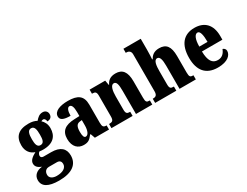

<svg xmlns="http://www.w3.org/2000/svg" viewBox="-100 -1426 2994 2325"><g transform="rotate(-30 1397.0 -263.0)"><path d="M211 234C396 234 484 160 484 40C484 -58 423 -113 297 -113H191C171 -113 153 -122 153 -144C153 -165 168 -186 180 -192C191 -189 219 -188 231 -188C373 -188 436 -262 436 -370C436 -429 411 -469 382 -496C389 -499 398 -505 411 -505C423 -505 443 -493 443 -459C495 -459 512 -489 512 -523C512 -555 489 -584 448 -584C401 -584 374 -557 345 -524C311 -542 279 -550 231 -550C88 -550 25 -484 25 -365C25 -279 72 -228 132 -209C75 -178 36 -147 36 -102C36 -53 76 -30 113 -16C36 -9 -13 35 -13 101C-13 188 61 234 211 234ZM229 -251C182 -251 173 -300 173 -364C173 -431 182 -486 230 -486C279 -486 286 -433 286 -365C286 -299 279 -251 229 -251ZM214 170C162 170 117 148 117 100C117 44 157 27 182 27H296C336 27 353 50 353 81C353 137 300 170 214 170Z M685 10C748 10 772 -9 812 -62H821L843 0H1041V-58H1037C997 -58 985 -74 985 -128V-381C985 -506 917 -550 781 -550C673 -550 582 -519 582 -446C582 -397 627 -377 721 -377C721 -447 739 -485 766 -485C797 -485 812 -449 812 -374V-321L740 -318C610 -313 545 -264 545 -154C545 -42 608 10 685 10ZM755 -66C731 -66 721 -96 721 -151C721 -221 737 -256 786 -261L813 -264V-191C813 -116 790 -66 755 -66Z M1075 0H1371V-58H1368C1329 -58 1312 -67 1312 -122V-305C1312 -384 1326 -457 1370 -457C1409 -457 1418 -408 1418 -323V0H1646V-58H1642C1602 -58 1590 -67 1590 -128V-358C1590 -493 1541 -550 1447 -550C1369 -550 1335 -514 1313 -469H1309L1297 -536H1079V-479H1083C1122 -479 1140 -470 1140 -415V-125C1140 -67 1119 -58 1079 -58H1075Z M1686 0H1982V-58H1978C1939 -58 1923 -67 1923 -122V-305C1923 -380 1930 -457 1977 -457C2014 -457 2027 -408 2027 -323V0H2255V-58H2252C2213 -58 2200 -67 2200 -128V-358C2200 -493 2155 -550 2057 -550C1980 -550 1947 -512 1925 -474H1918C1920 -504 1923 -555 1923 -606V-760H1681V-703H1695C1708 -703 1750 -696 1750 -644V-125C1750 -67 1723 -58 1689 -58H1686Z M2561 10C2703 10 2757 -54 2757 -111C2757 -135 2740 -152 2719 -158C2699 -107 2666 -69 2605 -69C2529 -69 2490 -126 2488 -256H2774V-308C2774 -467 2689 -550 2550 -550C2400 -550 2314 -453 2314 -265C2314 -91 2394 10 2561 10ZM2605 -323H2490C2490 -426 2517 -482 2555 -482C2590 -482 2605 -423 2605 -323Z"/></g></svg>

Font: Noto Serif Ethiopic Condensed Black
Style: Regular
Weight: 900
Width: 3
Designer: Monotype Design Team
Foundry: Monotype Imaging Inc.
Version: Version 2.102